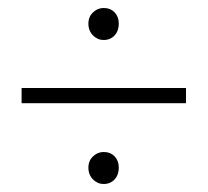

<svg xmlns="http://www.w3.org/2000/svg" viewBox="-20 -569 519 480"><path d="M34 -311V-349H445V-311ZM239 -109Q224 -109 212.5 -120.5Q201 -132 201 -150Q201 -167 212.5 -178Q224 -189 239 -189Q256 -189 266.5 -178Q277 -167 277 -150Q277 -132 266.5 -120.5Q256 -109 239 -109ZM239 -469Q224 -469 212.5 -480.5Q201 -492 201 -510Q201 -527 212.5 -538Q224 -549 239 -549Q256 -549 266.5 -538Q277 -527 277 -510Q277 -492 266.5 -480.5Q256 -469 239 -469Z"/></svg>

Font: Source Sans 3 ExtraLight Light
Style: Regular
Weight: 300
Version: Version 3.052;hotconv 1.1.0;makeotfexe 2.6.0